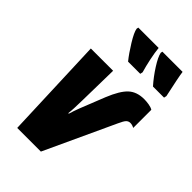

<svg xmlns="http://www.w3.org/2000/svg" viewBox="-237 -891 981 981"><g transform="rotate(45 254.0 -400.0)"><path d="M84 0H255L431 -380Q444 -409 453 -418Q462 -427 475 -427Q489 -427 503 -419V-550Q492 -557 473.5 -560Q455 -563 439 -563Q386 -563 354 -533.5Q322 -504 292 -430L238 -294Q233 -280 227.5 -265Q222 -250 219 -238H215Q219 -266 220 -337L224 -553H63ZM245 -640H333L336 -654Q326 -688 317.5 -728.5Q309 -769 306 -800H159L157 -790Q160 -768 189.5 -720Q219 -672 245 -640ZM425 -640H505L508 -654Q483 -768 479 -800H333L331 -790Q336 -765 364 -721Q392 -677 425 -640Z"/></g></svg>

Font: Noto Sans Display Condensed Black
Style: Italic
Weight: 900
Width: 3
Italic angle: -192°
Designer: Monotype Design Team
Foundry: Monotype Imaging Inc.
Version: Version 1.900